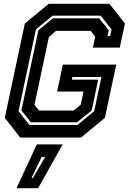

<svg xmlns="http://www.w3.org/2000/svg" viewBox="-20 -720 679 1005"><path d="M86 0 5 -103 110 -597 235 -700H553L634 -597L607 -471H466L478.5 -528L454.5 -558.5H273L236 -527L160.5 -171.5L184 -141.5H365.5L402.5 -172L417.5 -241H279L309 -382H588.5L529 -103L404 0ZM133.5 -66H385.5L473 -138L511 -317H359L356 -303H494L460 -142L383.5 -80H141.5L92 -142L181 -562L257 -624H499L549 -562L542.5 -531H556.5L564 -566L507 -638H255L168 -566L77 -138ZM66.5 265 172.5 36H308L179.5 265ZM145 212H152L216.5 102H197.5Z"/></svg>

Font: Tourney Thin
Style: Italic
Weight: 100
Italic angle: -12°
Designer: Tyler Finck
Foundry: Etcetera Type Co
Version: Version 1.015